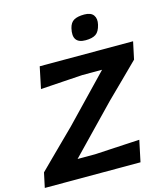

<svg xmlns="http://www.w3.org/2000/svg" viewBox="-144 -1048 1008 1152"><g transform="rotate(-15 360.0 -472.0)"><path d="M-10 0 9.5 -91.5Q38 -120 77.2 -158.8Q116.5 -197.5 158.2 -238.8Q200 -280 235.5 -315L505.5 -596H383Q324.5 -592.5 258.8 -588Q193 -583.5 121.5 -579L149.5 -713H729.5L706.5 -605Q658.5 -557.5 606.8 -506.5Q555 -455.5 503 -404.5L225 -117H334Q376 -119.5 426.2 -122.2Q476.5 -125 525.8 -127.8Q575 -130.5 612.5 -132.5L584.5 0ZM456.5 -792.5Q371 -792.5 392.5 -884.5Q400.5 -918 423.2 -931Q446 -944 487.5 -944Q528.5 -944 544.5 -921.8Q560.5 -899.5 552 -863.5Q542.5 -822.5 520.5 -807.5Q498.5 -792.5 456.5 -792.5Z"/></g></svg>

Font: Commissioner Loud SemiBold
Style: Italic
Weight: 600
Italic angle: -12°
Designer: Kostas Bartsokas
Foundry: Kostas Bartsokas
Version: Version 1.000; ttfautohint (v1.8.3)